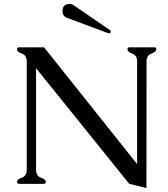

<svg xmlns="http://www.w3.org/2000/svg" viewBox="-20 -923 843 964"><path d="M524.4 -755.9 316.4 -833.5Q293.9 -841.8 293.9 -867.2Q293.9 -903.3 330.1 -903.3Q340.8 -903.3 349.6 -897L533.2 -771Q536.1 -767.6 536.1 -763.7Q536.1 -755.4 527.3 -755.4Q525.4 -755.4 524.4 -755.9ZM668.5 -99.1V-613.8Q668.5 -645 644.3 -653.8Q620.1 -662.6 620.1 -675.3Q620.1 -685.5 629.9 -685.5H754.4Q764.6 -685.5 764.6 -675.3Q764.6 -662.6 740.2 -653.8Q715.8 -645 715.8 -613.8L715.3 21L628.9 0L161.1 -580.6V-71.3Q161.1 -39.6 185.5 -31Q210 -22.5 210 -10.3Q210 0 199.7 0H75.7Q65.4 0 65.4 -10.3Q65.4 -22.5 89.8 -31Q114.3 -39.6 114.3 -71.3V-613.8Q114.3 -645 89.8 -653.8Q65.4 -662.6 65.4 -675.3Q65.4 -685.5 75.7 -685.5H201.2Z"/></svg>

Font: Caudex
Style: Regular
Weight: 400
Version: Version 1.04